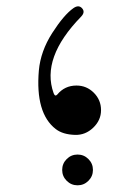

<svg xmlns="http://www.w3.org/2000/svg" viewBox="-20 -422 409 591"><path d="M252.2 67.6Q266.1 81.5 266.1 101.1Q266.1 120.6 252.2 134.5Q238.3 148.4 218.8 148.4Q199.2 148.4 185.3 134.5Q171.4 120.6 171.4 101.1Q171.4 81.5 185.3 67.6Q199.2 53.7 218.8 53.7Q238.3 53.7 252.2 67.6ZM206.1 -397Q222.2 -408.2 232.7 -396.5Q243.2 -384.8 229.5 -370.6Q106 -243.7 145 -135.3Q149.4 -123.5 156.2 -130.9Q179.2 -158.7 215.3 -158.7Q246.6 -158.7 268.8 -136.5Q291 -114.3 291 -83Q291 -51.8 266.8 -28.8Q242.7 -5.9 211.4 -6.8Q173.3 -7.8 151.4 -24.9Q88.4 -73.7 99.6 -205.1Q105 -264.6 140.9 -320.6Q176.8 -376.5 206.1 -397Z"/></svg>

Font: Amiri Quran Colored
Style: Regular
Weight: 400
Designer: Khaled Hosny
Version: Version 000.111